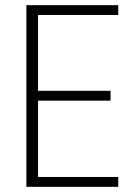

<svg xmlns="http://www.w3.org/2000/svg" viewBox="-20 -722 531 742"><path d="M437 -702.1V-664.1H127V-371.1H407.2V-333H127V-38.1H437V0H82V-702.1Z"/></svg>

Font: SVN-Poppins ExtraLight
Style: Regular
Weight: 200
Designer: Ninad Kale (Devanagari), Jonny Pinhorn (Latin)
Foundry: Indian Type Foundry
Version: Version 3.002 2017